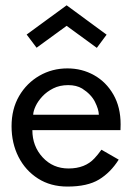

<svg xmlns="http://www.w3.org/2000/svg" viewBox="-20 -674 484 706"><path d="M228 12Q166 12 119.8 -17.5Q73.5 -47 48 -97.2Q22.5 -147.5 22.5 -210Q22.5 -273 50.2 -320.8Q78 -368.5 124.8 -395.5Q171.5 -422.5 228 -422.5Q281.5 -422.5 326 -397.5Q370.5 -372.5 397 -326.2Q423.5 -280 423.5 -217Q423.5 -206 423 -195.5H99Q99 -136.5 136.8 -95.5Q174.5 -54.5 232 -54.5Q293 -54.5 327.5 -92Q339 -104 353 -123.5L416.5 -87Q386.5 -39.5 344 -13.8Q301.5 12 228 12ZM343.5 -252Q343 -272 329 -299.8Q315 -327.5 282 -348.5Q261 -361 231 -361Q199.5 -361 175.8 -349Q152 -337 135.8 -319.5Q119.5 -302 111 -283.8Q102.5 -265.5 102 -252ZM336 -498 225 -579 114.5 -498.5 78 -547 225 -654.5 372 -546.5Z"/></svg>

Font: Lucymar Sans
Style: Regular
Weight: 400
Foundry: The League of Moveable Type (original font) / Main changes by Cristiano Sobral with portions from Mirco Monsees
Version: Version 2.001;August 30, 2020;FontCreator 13.0.0.2681 64-bit